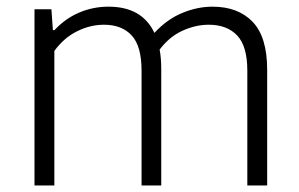

<svg xmlns="http://www.w3.org/2000/svg" viewBox="-20 -570 920 590"><path d="M801 -355.5V0H740V-353Q740 -428 708.8 -461Q677.5 -494 621.5 -494Q581 -494 540.5 -475.5Q500 -457 470.5 -417.5Q475.5 -392 475.5 -357V0H415V-353Q415 -428 384.8 -461Q354.5 -494 299.5 -494Q257.5 -494 217 -474Q176.5 -454 147 -413.5V0H86V-541.5H138L142.5 -477.5H147.5Q180.5 -513 223 -531.2Q265.5 -549.5 313.5 -549.5Q416.5 -549.5 454.5 -469Q493.5 -511 540 -530.2Q586.5 -549.5 633 -549.5Q711.5 -549.5 756.2 -503Q801 -456.5 801 -355.5Z"/></svg>

Font: Encode Sans Semi Expanded Light
Style: Regular
Weight: 300
Width: 6
Designer: Multiple Designers
Foundry: Impallari Type
Version: Version 2.000